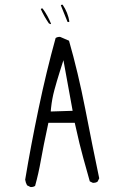

<svg xmlns="http://www.w3.org/2000/svg" viewBox="-20 -796 540 804"><path d="M270.5 -705.6Q264.6 -743.7 242.2 -776.4L235.8 -775.4L234.9 -773.4L262.7 -704.6L263.7 -704.1Q264.6 -703.6 265.1 -703.6Q268.1 -703.6 270.5 -705.6ZM184.6 -698.2 191.4 -694.8Q192.9 -695.3 193.8 -696.3Q180.7 -730 158.2 -760.7L151.9 -759.8L150.9 -757.8Q165 -726.6 184.6 -698.2ZM284.2 -332 192.4 -329.1 193.8 -344.2Q197.8 -382.3 207.8 -419.2Q217.8 -456.1 229.5 -493.2L245.6 -543.9ZM109.4 -12.7Q120.1 -12.7 127 -17.6Q141.6 -70.3 150.9 -123.5Q160.6 -179.2 182.6 -281.7H293Q314.5 -184.1 328.6 -134.8Q342.8 -85.4 356 -36.6L367.7 -30.8Q369.1 -30.3 372.3 -30.3Q375.5 -30.3 380.1 -31.5Q384.8 -32.7 388.7 -35.6L395.5 -49.3Q366.7 -186.5 336.9 -340.3Q307.1 -492.7 269 -625.5Q251.5 -633.3 232.9 -641.1Q231.4 -641.6 230.5 -641.6Q219.7 -641.6 212.9 -636.7Q174.3 -497.6 141.6 -341.3Q108.9 -185.1 85.4 -43.5Q87.4 -30.8 93.3 -20L106.9 -13.2Q108.4 -12.7 109.4 -12.7Z"/></svg>

Font: NaikaiFont
Style: ExtraLight
Weight: 200
Version: Version 1.89